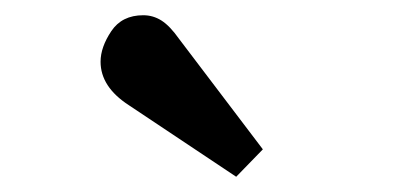

<svg xmlns="http://www.w3.org/2000/svg" viewBox="-20 -821 540 252"><path d="M290 -589 149 -683Q112 -707 112 -740Q112 -759 126 -780Q140 -801 168 -801Q181 -801 192 -794Q203 -787 215 -770L325 -625Z"/></svg>

Font: Literata 7pt SemiBold
Style: Regular
Weight: 600
Designer: Latin by Veronika Burian and Jose Scaglione. Greek by Irene Vlachou. Cyrillic by Vera Evstafieva.
Foundry: TypeTogether
Version: Version 3.002